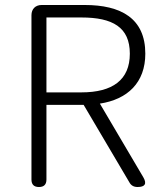

<svg xmlns="http://www.w3.org/2000/svg" viewBox="-20 -749 648 769"><path d="M166 -529V-679H236H306C431 -679 500 -640 500 -534C500 -429 431 -379 306 -379H166ZM106 -364V-30C106 -10 116 0 136 0C156 0 166 -10 166 -30V-329H315L498 -19C505 -6 516 0 531 0C561 0 569 -13 554 -39L380 -334C491 -351 562 -418 562 -534C562 -676 464 -729 319 -729H212H147C122 -729 106 -713 106 -688Z"/></svg>

Font: GenSenRounded2 TW L
Style: Regular
Weight: 300
Version: Version 2.100;PS 2.1;hotconv 16.6.51;makeotf.lib2.5.65220 DE